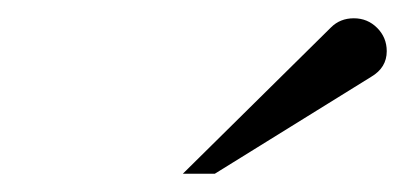

<svg xmlns="http://www.w3.org/2000/svg" viewBox="-20 -684 443 210"><path d="M180 -494 342 -654Q352 -664 367 -664Q382 -664 392.5 -653.5Q403 -643 403 -628Q403 -610 386 -600L215 -494Z"/></svg>

Font: STIX MathJax Main
Style: Italic
Weight: 400
Italic angle: -16.33°
Designer: MicroPress Inc., with final additions and corrections provided by Coen Hoffman, Elsevier (retired)
Version: Version 1.1.1